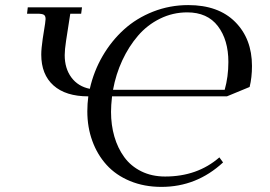

<svg xmlns="http://www.w3.org/2000/svg" viewBox="-20 -731 1068 759"><path d="M86.9 -676.8 89.8 -702.1H304.2L300.8 -676.8H257.8L241.2 -569.8Q235.8 -534.2 235.8 -513.2Q235.8 -460.4 262.2 -424.8Q288.6 -389.2 335 -379.9Q350.6 -449.2 385.5 -509.3Q420.4 -569.3 470 -614.3Q519.5 -659.2 585.4 -685.1Q651.4 -710.9 724.1 -710.9Q843.3 -710.9 909.7 -644.3Q976.1 -577.6 976.1 -470.2Q976.1 -424.8 966.8 -387.2L877 -350.1H422.9Q418.9 -314 418.9 -289.1Q418.9 -236.8 432.1 -191.2Q445.3 -145.5 471.2 -109.9Q497.1 -74.2 538.6 -53.7Q580.1 -33.2 632.8 -33.2Q760.3 -33.2 847.2 -108.9L861.8 -88.9Q757.3 7.8 618.2 7.8Q549.8 7.8 493.9 -15.4Q438 -38.6 401.4 -79.1Q364.7 -119.6 345 -173.8Q325.2 -228 325.2 -291Q325.2 -320.8 329.1 -350.1Q239.7 -350.1 191.4 -393.3Q143.1 -436.5 143.1 -515.1Q143.1 -538.1 148.9 -578.1L158.2 -637.2Q160.2 -650.9 160.2 -655.8Q160.2 -668.5 153.3 -672.6Q146.5 -676.8 127.9 -676.8ZM426.8 -376H868.2Q882.8 -427.7 882.8 -485.8Q882.8 -573.2 841.3 -627.7Q799.8 -682.1 720.2 -682.1Q663.1 -682.1 612.5 -657.2Q562 -632.3 525.4 -589.6Q488.8 -546.9 463.4 -492.2Q438 -437.5 426.8 -376Z"/></svg>

Font: Dihjauti S
Style: Bold Italic
Weight: 700
Italic angle: -9°
Designer: T. Christopher White
Version: Version 3.0.0